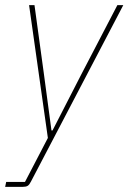

<svg xmlns="http://www.w3.org/2000/svg" viewBox="-44 -526 499 746"><path d="M412 -506H435L76 180Q70 192 63.5 196Q57 200 45 200H-24L-20 181H53L142 10L69 -506H90L126 -243L156 -19H160L275 -243Z"/></svg>

Font: IBM Plex Sans Cond Thin
Style: Italic
Weight: 100
Width: 3
Italic angle: -11°
Designer: Mike Abbink, Paul van der Laan, Pieter van Rosmalen
Foundry: Bold Monday
Version: Version 1.3